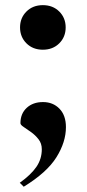

<svg xmlns="http://www.w3.org/2000/svg" viewBox="-20 -542 328 728"><path d="M142.5 -522.5Q180.5 -522.5 204.8 -498.2Q229 -474 229 -438Q229 -402 204.8 -377.8Q180.5 -353.5 142.5 -353.5Q104.5 -353.5 80.2 -377.8Q56 -402 56 -438Q56 -474 80.2 -498.2Q104.5 -522.5 142.5 -522.5ZM55 151Q97 121 117.8 91Q138.5 61 138.5 24Q138.5 2 126.2 -13.8Q114 -29.5 98 -41Q82 -52.5 69.8 -60.5Q57.5 -68.5 57.5 -75Q57.5 -111 81.2 -133Q105 -155 143 -155Q181 -155 205.5 -129.8Q230 -104.5 230 -60Q230 -3.5 194 54.2Q158 112 70 166Z"/></svg>

Font: Newsreader Display SemiBold
Style: Regular
Weight: 600
Designer: Hugues Gentile
Foundry: Production Type
Version: Version 1.001